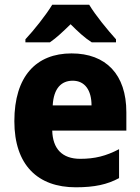

<svg xmlns="http://www.w3.org/2000/svg" viewBox="-20 -786 596 816"><path d="M359 -766H202C177 -724 123 -656 88 -619V-606H192C221 -626 247 -651 280 -683C312 -651 340 -625 370 -606H473V-619C436 -660 386 -721 359 -766ZM284 -559C134 -559 41 -462 41 -271C41 -84 141 10 302 10C382 10 436 -2 486 -29V-152C431 -123 383 -111 321 -111C244 -111 204 -154 202 -231H517V-309C517 -470 430 -559 284 -559ZM289 -443C341 -443 369 -402 369 -338H204C208 -411 241 -443 289 -443Z"/></svg>

Font: Noto Sans Lao Looped SemiCondensed ExtraBold
Style: Regular
Weight: 800
Width: 4
Designer: Mark Frömberg, Ben Mitchell
Foundry: The Fontpad Ltd
Version: Version 1.002